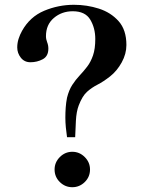

<svg xmlns="http://www.w3.org/2000/svg" viewBox="-20 -762 600 802"><path d="M356 -54Q356 -23 334 -1.5Q312 20 282 20Q252 20 230 -1.5Q208 -23 208 -54Q208 -84 230 -106Q252 -128 282 -128Q312 -128 334 -106Q356 -84 356 -54ZM508 -574Q508 -537 488.5 -501.5Q469 -466 440 -443Q412 -421 387.5 -408.5Q363 -396 343.5 -378.5Q324 -361 309 -322Q299 -296 297 -257Q295 -218 294 -189H260Q257 -209 255 -230Q253 -251 253 -271Q253 -292 254.5 -313Q256 -334 260 -354Q268 -386 282 -407.5Q296 -429 312.5 -446.5Q329 -464 344 -483.5Q359 -503 368.5 -530.5Q378 -558 378 -599Q378 -645 357 -680Q336 -715 284 -715Q238 -715 205 -687Q172 -659 172 -611Q172 -598 177 -585.5Q182 -573 182 -559Q182 -527 158.5 -514.5Q135 -502 107 -502Q82 -502 67 -521Q52 -540 52 -564Q52 -582 57.5 -599.5Q63 -617 72 -633Q105 -692 164.5 -717Q224 -742 289 -742Q343 -742 393 -726Q443 -710 475.5 -673.5Q508 -637 508 -574Z"/></svg>

Font: Kaisei Decol
Style: Bold
Weight: 700
Designer: Font-Kai, 金井和夫
Foundry: KAZUO KANAI
Version: Version 5.003